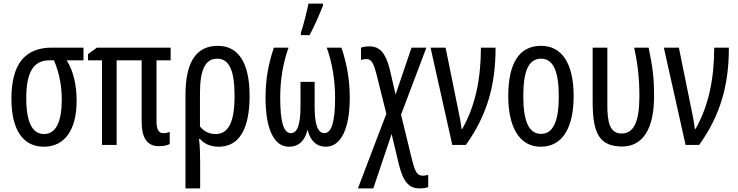

<svg xmlns="http://www.w3.org/2000/svg" viewBox="-20 -800 4072 1060"><path d="M403 -243C403 -333 385 -408 348 -467H441V-537H266C116 -537 43 -444 43 -255C43 -85 106 10 222 10C335 10 403 -80 403 -243ZM125 -258C125 -402 165 -467 253 -467H278C307 -398 321 -328 321 -251C321 -126 288 -60 223 -60C159 -60 125 -124 125 -258Z M882 -65C856 -65 844 -84 844 -132V-467H922V-537H515L466 -501V-467H543V0H624V-467H762V-131C762 -38 792 7 857 7C881 7 904 3 917 -5V-72C906 -67 893 -65 882 -65Z M1358 -270C1358 -456 1295 -547 1182 -547C1058 -547 1004 -449 1004 -276V240H1085V98C1085 59 1084 13 1079 -33H1084C1108 -6 1142 10 1188 10C1305 10 1358 -96 1358 -270ZM1179 -476C1246 -476 1275 -410 1275 -270C1275 -129 1243 -60 1170 -60C1135 -60 1106 -74 1084 -102V-286C1084 -416 1114 -476 1179 -476Z M1641 -606H1689C1716 -655 1744 -721 1763 -769V-780H1683C1678 -751 1652 -648 1641 -618ZM1865 -537H1784C1815 -450 1830 -355 1830 -260C1830 -130 1811 -65 1771 -65C1733 -66 1717 -113 1717 -215V-348H1639V-215C1639 -114 1623 -65 1586 -65C1545 -65 1527 -129 1527 -261C1527 -359 1542 -451 1573 -537H1492C1460 -442 1446 -358 1446 -260C1446 -87 1493 10 1575 10C1629 10 1663 -23 1677 -81H1679C1693 -23 1728 10 1779 10C1861 10 1911 -87 1911 -260C1911 -357 1896 -445 1865 -537Z M2019 -544C2001 -544 1985 -541 1973 -537V-469C1981 -472 1992 -474 2004 -474C2031 -474 2043 -448 2057 -396L2113 -172L1956 240H2041L2142 -60L2183 111C2207 206 2239 240 2296 240C2316 240 2331 238 2344 233V165C2335 168 2325 170 2314 170C2283 170 2272 150 2254 79L2194 -167L2334 -537H2252L2164 -278L2131 -421C2108 -509 2076 -544 2019 -544Z M2357 -537 2477 0H2552C2668 -162 2716 -327 2716 -537H2635C2635 -361 2603 -214 2532 -88H2528C2525 -117 2518 -157 2507 -207L2440 -537Z M3147 -269C3147 -452 3081 -547 2967 -547C2843 -547 2786 -446 2786 -269C2786 -101 2846 10 2965 10C3090 10 3147 -102 3147 -269ZM2869 -269C2869 -407 2898 -476 2967 -476C3034 -476 3065 -407 3065 -269C3065 -130 3034 -61 2967 -61C2899 -61 2869 -132 2869 -269Z M3413 9C3528 9 3591 -86 3591 -269C3591 -374 3583 -428 3561 -537H3481C3502 -443 3510 -362 3510 -268C3510 -128 3479 -63 3412 -63C3346 -63 3333 -125 3333 -222V-537H3252V-230C3253 -55 3295 7 3413 9Z M3645 -537 3765 0H3840C3956 -162 4004 -327 4004 -537H3923C3923 -361 3891 -214 3820 -88H3816C3813 -117 3806 -157 3795 -207L3728 -537Z"/></svg>

Font: Noto Sans UI Condensed
Style: Regular
Weight: 400
Width: 3
Designer: Monotype Design Team
Foundry: Monotype Imaging Inc.
Version: Version 1.901